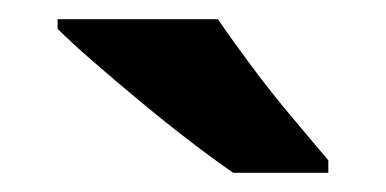

<svg xmlns="http://www.w3.org/2000/svg" viewBox="-20 -786 402 200"><path d="M207 -766Q222 -744 242.5 -716.5Q263 -689 284.5 -663.5Q306 -638 322 -619V-606H223Q204 -619 178.5 -638.5Q153 -658 126.5 -680Q100 -702 77 -722Q54 -742 40 -756V-766Z"/></svg>

Font: Noto Sans Tangsa
Style: Regular
Weight: 400
Designer: David Williams
Foundry: Google LLC
Version: Version 1.504